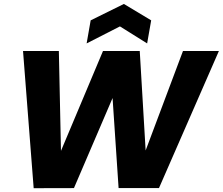

<svg xmlns="http://www.w3.org/2000/svg" viewBox="-20 -963 1141 983"><path d="M152.4 0.5 97.9 -701.9H281.3L294.3 -90.8H250.2L507.3 -701.9H695.5L731.7 -89.8L687.2 -90.3L916.8 -701.9H1100.7L793.9 0H587.2L553 -510.9H577.7L358.6 0ZM754 -858.8 733.3 -740.7 594.1 -827.8 423.5 -740.7 444.2 -858.8 614.4 -942.8Z"/></svg>

Font: Poppins Variable
Style: Italic
Weight: 100
Italic angle: -10°
Designer: Jonny Pinhorn
Foundry: Indian Type Foundry
Version: Version 6.000